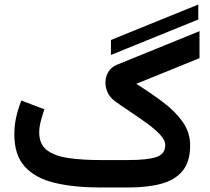

<svg xmlns="http://www.w3.org/2000/svg" viewBox="-20 -831 931 851"><path d="M471.7 -587.4V-653.8L858.9 -811V-744.6ZM548.8 0H425.3Q309.1 0 223.4 -20.3Q137.7 -40.5 90.6 -91.8Q43.5 -143.1 43.5 -235.4Q43.5 -275.4 52.2 -313.5Q61 -351.6 74.7 -385.3L176.8 -346.7Q168.9 -324.2 161.4 -296.4Q153.8 -268.6 153.8 -242.7Q154.3 -190.9 188.7 -165Q223.1 -139.2 284.2 -130.4Q345.2 -121.6 425.3 -121.6H548.3Q632.8 -121.6 672.6 -134.8Q712.4 -147.9 712.4 -188Q712.4 -210 689 -234.9Q665.5 -259.8 629.4 -285.9Q593.3 -312 554.7 -337.4Q516.1 -362.8 485.4 -385.7Q466.8 -399.9 457 -421.4Q447.3 -442.9 447.3 -465.3Q447.3 -489.7 459.5 -511.2Q471.7 -532.7 497.1 -543.5L864.3 -692.9V-573.2L584 -459.5Q646 -420.4 700.4 -379.9Q754.9 -339.4 788.8 -292.2Q822.8 -245.1 822.8 -186Q822.8 -115.7 790.3 -75Q757.8 -34.2 696.8 -17.1Q635.7 0 548.8 0Z"/></svg>

Font: Vazirmatn UI FD SemiBold
Style: Regular
Weight: 600
Designer: Saber Rastikerdar
Foundry: Saber Rastikerdar
Version: Version 33.003